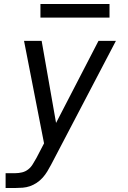

<svg xmlns="http://www.w3.org/2000/svg" viewBox="-20 -724 640 959"><path d="M8 215V141H57Q73 141 90 137Q107 133 121 122Q135 111 144 95.5Q153 80 162 65L200 -8L100 -520H188L260 -110L472 -520H559L235 99Q226 116 216 132.5Q206 149 193 163.5Q180 178 163.5 189Q147 200 129.5 206Q112 212 93.5 213.5Q75 215 57 215ZM182 -636V-704H527V-636Z"/></svg>

Font: Iosevka SS04 Extended Oblique
Style: Regular
Weight: 400
Width: 7
Italic angle: -9°
Monospace: yes
Designer: Belleve Invis
Foundry: Belleve Invis
Version: Version 19.0.0; ttfautohint (v1.8.4)